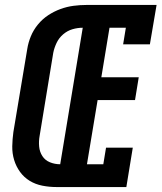

<svg xmlns="http://www.w3.org/2000/svg" viewBox="-20 -755 652 775"><path d="M208 0Q179 0 151 -5.5Q123 -11 100 -25Q77 -39 61 -61Q45 -83 37 -109.5Q29 -136 29.5 -164.5Q30 -193 34 -222L90 -557Q94 -583 104.5 -608.5Q115 -634 133 -656Q151 -678 174.5 -693.5Q198 -709 224 -718.5Q250 -728 276.5 -731.5Q303 -735 329 -735H612L585 -576H477L488 -643H422L389 -443H540L525 -351H374L331 -92H397L408 -159H516L490 0ZM223 -92 314 -643Q293 -643 272.5 -637Q252 -631 235 -616.5Q218 -602 208.5 -582Q199 -562 195 -542L140 -207Q136 -185 138 -163.5Q140 -142 151 -125Q162 -108 181.5 -100Q201 -92 223 -92Z"/></svg>

Font: Iosevka Slab Semibold Extended
Style: Italic
Weight: 600
Width: 7
Italic angle: -9°
Monospace: yes
Designer: Belleve Invis
Foundry: Belleve Invis
Version: Version 11.1.0; ttfautohint (v1.8.3)